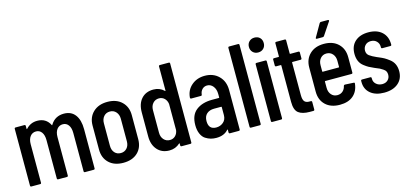

<svg xmlns="http://www.w3.org/2000/svg" viewBox="-62 -1154 3409 1599"><g transform="rotate(-15 1642.0 -354.5)"><path d="M471 -516Q534 -516 567.5 -471.5Q601 -427 601 -347V-10Q601 0 591 0H516Q506 0 506 -10V-340Q506 -384 488 -408.5Q470 -433 440 -433Q408 -433 389 -408.5Q370 -384 370 -341V-10Q370 0 360 0H285Q275 0 275 -10V-340Q275 -384 257 -408.5Q239 -433 209 -433Q177 -433 158 -408.5Q139 -384 139 -341V-10Q139 0 129 0H54Q44 0 44 -10V-499Q44 -509 54 -509H129Q139 -509 139 -499V-474Q139 -468 144 -473Q183 -516 241 -516Q317 -516 350 -450Q352 -445 355 -451Q356 -452 356 -453Q395 -516 471 -516Z M677 -151V-358Q677 -429 723 -473Q769 -517 846 -517Q924 -517 969.5 -473Q1015 -429 1015 -358V-151Q1015 -78 969.5 -35Q924 8 846 8Q768 8 722.5 -35.5Q677 -79 677 -151ZM846 -76Q878 -76 898.5 -98.5Q919 -121 919 -158V-352Q919 -388 898.5 -411Q878 -434 846 -434Q813 -434 793 -411Q773 -388 773 -352V-158Q773 -121 793 -98.5Q813 -76 846 -76Z M1339 -690Q1339 -700 1349 -700H1425Q1435 -700 1435 -690V-10Q1435 0 1425 0H1349Q1339 0 1339 -10V-25Q1339 -32 1334 -27Q1296 8 1243 8Q1178 8 1139.5 -35.5Q1101 -79 1101 -150V-358Q1101 -432 1139 -474.5Q1177 -517 1243 -517Q1297 -517 1334 -481Q1339 -476 1339 -483ZM1269 -75Q1297 -75 1316 -93.5Q1335 -112 1339 -142V-367Q1335 -397 1316 -415.5Q1297 -434 1269 -434Q1237 -434 1216.5 -411Q1196 -388 1196 -352V-157Q1196 -121 1216.5 -98Q1237 -75 1269 -75Z M1686 -517Q1759 -517 1805.5 -471Q1852 -425 1852 -350V-10Q1852 0 1842 0H1766Q1756 0 1756 -10V-32Q1756 -39 1751 -34Q1715 8 1647 8Q1622 8 1600 2Q1578 -4 1555 -18.5Q1532 -33 1518 -64.5Q1504 -96 1504 -140Q1504 -227 1556.5 -267.5Q1609 -308 1694 -308H1752Q1756 -308 1756 -312V-341Q1756 -382 1735.5 -408Q1715 -434 1684 -434Q1659 -434 1642 -417Q1625 -400 1622 -373Q1622 -363 1612 -363H1530Q1520 -363 1520 -373Q1525 -437 1571.5 -477Q1618 -517 1686 -517ZM1669 -76Q1704 -76 1730 -98Q1756 -120 1756 -160V-228Q1756 -232 1752 -232H1691Q1651 -232 1627 -210.5Q1603 -189 1603 -148Q1603 -76 1669 -76Z M1947 0Q1937 0 1937 -10V-690Q1937 -700 1947 -700H2023Q2033 -700 2033 -690V-10Q2033 0 2023 0Z M2168 -717Q2197 -717 2214.5 -699.5Q2232 -682 2232 -653Q2232 -625 2214 -607Q2196 -589 2168 -589Q2140 -589 2122 -607Q2104 -625 2104 -653Q2104 -681 2122 -699Q2140 -717 2168 -717ZM2131 0Q2121 0 2121 -10V-499Q2121 -509 2131 -509H2207Q2217 -509 2217 -499V-10Q2217 0 2207 0Z M2502 -449Q2502 -439 2492 -439H2422Q2418 -439 2418 -435V-154Q2418 -114 2432 -98.5Q2446 -83 2476 -84H2485Q2495 -84 2495 -74V-10Q2495 0 2485 0H2454Q2390 0 2357.5 -25Q2325 -50 2325 -120V-435Q2325 -439 2321 -439H2282Q2272 -439 2272 -449V-499Q2272 -509 2282 -509H2321Q2325 -509 2325 -513V-626Q2325 -636 2335 -636H2408Q2418 -636 2418 -626V-513Q2418 -509 2422 -509H2492Q2502 -509 2502 -499Z M2797 -700Q2803 -700 2805 -696Q2807 -692 2804 -688L2731 -579Q2727 -573 2719 -573H2670Q2656 -573 2663 -585L2725 -693Q2730 -700 2737 -700ZM2881 -225Q2881 -215 2871 -215H2645Q2641 -215 2641 -211V-157Q2641 -121 2661 -98Q2681 -75 2713 -75Q2741 -75 2760 -92Q2779 -109 2784 -136Q2787 -144 2795 -144L2869 -140Q2880 -140 2878 -130Q2871 -65 2828.5 -28.5Q2786 8 2713 8Q2635 8 2590 -35Q2545 -78 2545 -150V-358Q2545 -429 2590.5 -473Q2636 -517 2713 -517Q2791 -517 2836 -473Q2881 -429 2881 -358ZM2641 -352V-299Q2641 -295 2645 -295H2782Q2786 -295 2786 -299V-352Q2786 -388 2765.5 -411Q2745 -434 2713 -434Q2681 -434 2661 -411Q2641 -388 2641 -352Z M3096 6Q3021 6 2977.5 -30.5Q2934 -67 2934 -129V-138Q2934 -148 2944 -148H3015Q3025 -148 3025 -138V-131Q3025 -104 3046 -85.5Q3067 -67 3098 -67Q3128 -67 3146.5 -85Q3165 -103 3165 -131Q3165 -147 3159 -159Q3153 -171 3136.5 -181.5Q3120 -192 3110.5 -197Q3101 -202 3075 -212Q3070 -214 3068 -215Q3039 -228 3024 -236Q3009 -244 2985 -262.5Q2961 -281 2949.5 -308Q2938 -335 2938 -370Q2938 -438 2980.5 -476Q3023 -514 3095 -514Q3169 -514 3211.5 -475Q3254 -436 3254 -369V-366Q3254 -356 3244 -356H3175Q3165 -356 3165 -366V-373Q3165 -400 3146 -419Q3127 -438 3097 -438Q3066 -438 3048 -419Q3030 -400 3030 -373Q3030 -345 3050.5 -329.5Q3071 -314 3114 -295Q3117 -294 3119.5 -293Q3122 -292 3124 -291Q3155 -278 3171 -269Q3187 -260 3212 -241Q3237 -222 3249 -195.5Q3261 -169 3261 -135Q3261 -70 3216.5 -32Q3172 6 3096 6Z"/></g></svg>

Font: Barlow Condensed Medium
Style: Regular
Weight: 500
Width: 3
Designer: Jeremy Tribby
Foundry: Tribby Type
Version: Version 1.422;hotconv 1.0.109;makeotfexe 2.5.65596